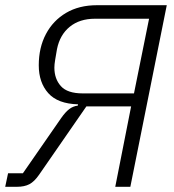

<svg xmlns="http://www.w3.org/2000/svg" viewBox="-31 -718 669 738"><path d="M-11 0 0 -52H57L204 -264Q220 -287 235 -298.5Q250 -310 268 -312L269 -317Q191 -319 154.5 -360Q118 -401 118 -467Q118 -535 145.5 -587Q173 -639 223 -668.5Q273 -698 342 -698H610L470 0H412L473 -309H301L119 -46Q101 -20 82 -10Q63 0 34 0ZM542 -646H334Q275 -646 237 -615Q199 -584 188 -529Q184 -506 181 -488Q178 -470 178 -458Q178 -415 203 -387Q228 -359 287 -359H484Z"/></svg>

Font: IBM Plex Sans Light
Style: Italic
Weight: 300
Italic angle: -11.31°
Designer: Mike Abbink, Paul van der Laan, Pieter van Rosmalen
Foundry: Bold Monday
Version: Version 3.201